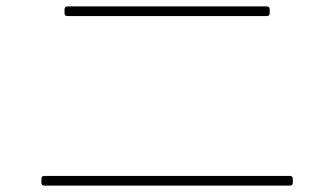

<svg xmlns="http://www.w3.org/2000/svg" viewBox="-20 -661 1040 598"><path d="M190 -641H811Q820 -641 820 -632V-620Q820 -611 811 -611H190Q181 -611 181 -620V-632Q181 -641 190 -641ZM118 -113H883Q892 -113 892 -104V-92Q892 -83 883 -83H118Q109 -83 109 -92V-104Q109 -113 118 -113Z"/></svg>

Font: LINE Seed JP_TTF Thin
Style: Regular
Weight: 250
Designer: LY Corporation & Fontrix & Fontworks
Version: Version 1.008